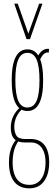

<svg xmlns="http://www.w3.org/2000/svg" viewBox="-20 -810 294 1050"><path d="M141 220Q86 220 57.5 183.5Q29 147 29 78Q29 51 33.5 28Q38 5 47.5 -14.5Q57 -34 72 -52L86 -45Q73 -29 65 -10.5Q57 8 53 30Q49 52 49 78Q49 118 59.5 145.5Q70 173 90.5 187Q111 201 141 201Q169 201 188.5 186.5Q208 172 218.5 144.5Q229 117 229 78Q229 44 219.5 19.5Q210 -5 192 -18Q174 -31 148 -31H115Q86 -31 69 -41.5Q52 -52 45.5 -70.5Q39 -89 39 -114Q39 -145 52 -173Q65 -201 90 -223L101 -213Q80 -194 69 -169Q58 -144 58 -115Q58 -88 69.5 -69Q81 -50 115 -50H147Q197 -50 223 -17Q249 16 249 78Q249 122 236 154Q223 186 199 203Q175 220 141 220ZM130 -203Q87 -203 65.5 -245Q44 -287 44 -371Q44 -455 65.5 -497.5Q87 -540 130 -540Q173 -540 194.5 -497.5Q216 -455 216 -371Q216 -287 194.5 -245Q173 -203 130 -203ZM130 -222Q164 -222 180 -258.5Q196 -295 196 -371Q196 -448 180 -484.5Q164 -521 130 -521Q96 -521 80 -484.5Q64 -448 64 -371Q64 -295 80 -258.5Q96 -222 130 -222ZM196 -479 186 -499Q194 -519 209 -531Q224 -543 240 -543Q245 -543 246 -543Q247 -543 248 -542L247 -522Q246 -523 245 -523Q244 -523 240 -523Q228 -523 217.5 -512.5Q207 -502 196 -479ZM212 -790 144 -596H125L58 -790H77L135 -626L194 -790Z"/></svg>

Font: Georama ExtraCondensed Thin
Style: Regular
Weight: 100
Width: 2
Designer: Jean-Baptiste Levee
Foundry: Production Type
Version: Version 1.001